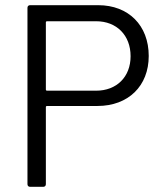

<svg xmlns="http://www.w3.org/2000/svg" viewBox="-20 -721 631 741"><path d="M359 -701H96C90 -701 86 -697 86 -691V-10C86 -4 90 0 96 0H147C153 0 157 -4 157 -10V-308C157 -310 159 -312 161 -312H356C475 -312 554 -389 554 -505C554 -623 476 -701 359 -701ZM351 -371H161C159 -371 157 -373 157 -375V-635C157 -637 159 -639 161 -639H351C430 -639 484 -585 484 -504C484 -424 430 -371 351 -371Z"/></svg>

Font: Elastic
Style: elastic
Weight: 400
Designer: Jeremy Tribby
Foundry: Tribby Type
Version: Version 1.422;hotconv 1.0.109;makeotfexe 2.5.65596